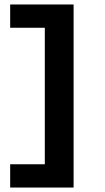

<svg xmlns="http://www.w3.org/2000/svg" viewBox="-20 -736 472 866"><path d="M312 -715.8V109.9H25.9V4.9H182.1V-610.8H25.9V-715.8Z"/></svg>

Font: Uncut Sans
Style: Bold
Weight: 700
Designer: Kasper Nordkvist
Foundry: UNCUT.wtf
Version: Version 1.304;Glyphs 3.2 (3246)